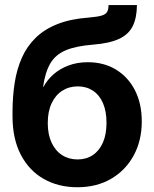

<svg xmlns="http://www.w3.org/2000/svg" viewBox="-20 -748 626 779"><path d="M293.9 11.7Q216.8 11.7 157.5 -22Q98.1 -55.7 64.5 -120.1Q30.8 -184.6 30.8 -276.4V-292.5Q30.8 -356.4 39.6 -412.1Q48.3 -467.8 68.8 -513.9Q89.4 -560.1 124.8 -594.7Q160.2 -629.4 213.4 -650.4Q266.6 -671.4 340.8 -676.8Q375 -679.7 391.8 -684.6Q408.7 -689.5 414.6 -699.7Q420.4 -710 420.4 -727.5H535.6Q535.2 -676.3 518.8 -642.6Q502.4 -608.9 463.9 -590.6Q425.3 -572.3 357.9 -566.9Q288.1 -561.5 246.6 -543.9Q205.1 -526.4 184.1 -490.5Q163.1 -454.6 154.8 -395.5H156.2Q171.9 -424.3 197.5 -446.8Q223.1 -469.2 258.3 -482.4Q293.5 -495.6 335.9 -495.6Q401.4 -495.6 450.7 -465.6Q500 -435.5 527.6 -381.6Q555.2 -327.6 555.2 -255.4Q555.2 -177.2 522.2 -116.9Q489.3 -56.6 430.7 -22.5Q372.1 11.7 293.9 11.7ZM294.9 -101.1Q330.1 -101.1 356.4 -118.7Q382.8 -136.2 397.5 -169.4Q412.1 -202.6 412.1 -249.5Q412.1 -296.9 397.7 -329.8Q383.3 -362.8 356.9 -380.1Q330.6 -397.5 295.4 -397.5Q260.3 -397.5 232.7 -379.9Q205.1 -362.3 189.5 -329.1Q173.8 -295.9 173.8 -249Q173.8 -202.6 189.2 -169.4Q204.6 -136.2 231.9 -118.7Q259.3 -101.1 294.9 -101.1Z"/></svg>

Font: Inter 28pt
Style: Bold
Weight: 700
Designer: Rasmus Andersson
Foundry: rsms
Version: Version 4.001;git-66647c0bb